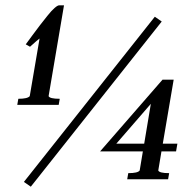

<svg xmlns="http://www.w3.org/2000/svg" viewBox="-20 -675 736 723"><path d="M77 -508Q83 -516 100.5 -540Q118 -564 130.5 -580Q143 -596 158.5 -615.5Q174 -635 185.5 -645Q197 -655 203 -655H221L163 -313Q167 -303 205 -303L201 -280H45L49 -303Q84 -303 92 -313L129 -530Q123 -526 93 -499ZM634 -375 593 -134H648L643 -105H588L576 -33Q580 -23 617 -23L613 0H459L463 -23Q499 -23 506 -33L518 -105H357L592 -375ZM523 -134 548 -284 418 -134ZM70 10 563 -612 589 -594 96 28Z"/></svg>

Font: Judson
Style: Italic
Weight: 400
Italic angle: -9.5°
Version: Version 20110429